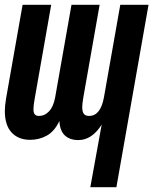

<svg xmlns="http://www.w3.org/2000/svg" viewBox="-25 -570 645 795"><path d="M457 205H349L396 -54Q355.5 10 299.5 10Q264.5 10 243.8 -9Q223 -28 221 -69Q200.5 -26 168.8 -8.5Q137 9 100 9Q51.5 9 23.2 -21.2Q-5 -51.5 -5 -110.5Q-5 -130.5 0 -161.5L68.5 -550H187L119 -163.5Q113.5 -133 113.5 -118Q113.5 -103.5 118.8 -96.8Q124 -90 136 -90Q160.5 -90 178.5 -109.5Q196.5 -129 203.5 -167.5L271 -550H387.5L319.5 -163.5Q315.5 -139.5 315.5 -126.5Q315.5 -107 322.2 -98.5Q329 -90 344 -90Q391.5 -90 405.5 -167.5L473 -550H590Z"/></svg>

Font: JuliaMono BoldItalic
Style: Regular
Weight: 700
Italic angle: -9°
Monospace: yes
Designer: cormullion
Foundry: corm
Version: Version 0.049; ttfautohint (v1.8.4)